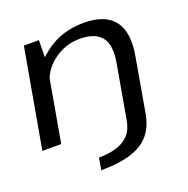

<svg xmlns="http://www.w3.org/2000/svg" viewBox="-141 -728 1050 1075"><g transform="rotate(-20 384.0 -190.0)"><path d="M281.5 214.5Q383.5 214.5 454.8 193.5Q526 172.5 567.8 126Q609.5 79.5 623.5 0H511Q501.5 54.5 472.2 85.5Q443 116.5 397.2 130Q351.5 143.5 293.5 143.5ZM8.5 0H121L200.5 -452L202.5 -589.5H113ZM511 0H623.5L680 -323.5Q703.5 -458 650.2 -526.5Q597 -595 469.5 -595Q334.5 -595 236.5 -518.2Q138.5 -441.5 124.5 -362L172 -320.5Q187 -407.5 258.5 -463Q330 -518.5 420 -518.5Q508 -518.5 547 -471.8Q586 -425 567 -318.5Z"/></g></svg>

Font: Anybody Expanded
Style: Italic
Weight: 400
Width: 7
Italic angle: -10°
Version: Version 1.113;gftools[0.9.25]